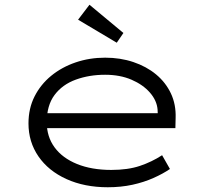

<svg xmlns="http://www.w3.org/2000/svg" viewBox="-20 -779 878 809"><path d="M434 10Q336 10 260 -24.5Q184 -59 142 -120Q100 -181 100 -259Q100 -322 125.5 -372.5Q151 -423 195.5 -459.5Q240 -496 298.5 -516Q357 -536 423 -536Q487 -536 542 -517.5Q597 -499 637.5 -465.5Q678 -432 700 -385.5Q722 -339 720 -282L719 -239H166L155 -302H662L645 -293L644 -317Q641 -355 612 -388.5Q583 -422 534.5 -443Q486 -464 423 -464Q356 -464 299.5 -443.5Q243 -423 210 -379Q177 -335 177 -264Q177 -203 210 -158Q243 -113 304.5 -88Q366 -63 449 -63Q519 -63 569.5 -80Q620 -97 663 -125L696 -67Q667 -47 626.5 -29Q586 -11 538 -0.5Q490 10 434 10ZM472 -599 309 -696 357 -759 500 -640Z"/></svg>

Font: Lexend Tera Light
Style: Regular
Weight: 300
Designer: Bonnie Shaver-Troup, Thomas Jockin
Foundry: Lexend
Version: Version 1.007